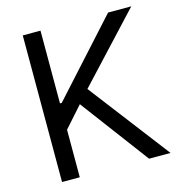

<svg xmlns="http://www.w3.org/2000/svg" viewBox="-107 -823 867 920"><g transform="rotate(-15 326.0 -363.5)"><path d="M88.1 0V-727.3H176.1V-366.5H184.7L511.4 -727.3H626.4L321 -399.1L626.4 0H519.9L267 -338.1L176.1 -235.8V0Z"/></g></svg>

Font: TID UI
Style: Regular
Weight: 400
Designer: The TID Project Authors
Foundry: Bakken & Bæck
Version: Version 1.001;hotconv 1.0.109;makeotfexe 2.5.65596